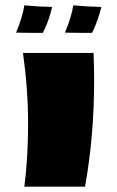

<svg xmlns="http://www.w3.org/2000/svg" viewBox="-20 -698 436 718"><path d="M332 -398Q332 -189 298 0H71Q85 -107 85 -235.5Q85 -364 66 -500H330Q332 -432 332 -398ZM71 -678Q124 -673 175 -672Q163 -619 140 -575Q73 -575 40 -576Q65 -636 71 -678ZM254 -678Q307 -673 359 -672Q346 -618 324 -575Q257 -575 223 -576Q248 -636 254 -678Z"/></svg>

Font: Ruslan Display
Style: Regular
Weight: 400
Designer: Denis Masharov, Vladimir Rabdu
Foundry: Denis Masharov, Vladimir Rabdu
Version: Version 1.000; ttfautohint (v1.4.1)